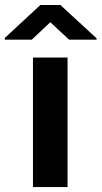

<svg xmlns="http://www.w3.org/2000/svg" viewBox="-69 -763 414 783"><path d="M65.4 -528.3V0H206.5V-528.3ZM95.7 -742.7 -49.3 -608.4V-601.1H60.5L136.2 -672.4L212.9 -601.1H324.7V-606.9L177.2 -742.7Z"/></svg>

Font: Vazirmatn
Style: Bold
Weight: 700
Designer: Saber Rastikerdar
Foundry: Saber Rastikerdar
Version: Version 33.003